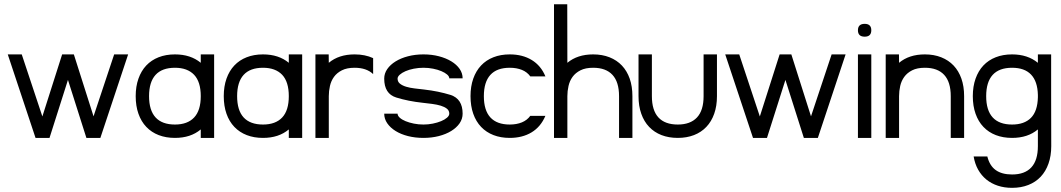

<svg xmlns="http://www.w3.org/2000/svg" viewBox="-20 -650 4999 905"><path d="M584 -393.6 453.1 0H387.2L300.3 -273.4L213.4 0H147.5L16.6 -393.6H82.5L179.7 -101.1L272.9 -393.6H328.1L420.9 -101.6L518.1 -393.6Z M989.3 -393.6V0H926.3V-40Q878.9 0 804.7 0Q762.2 0 728 -13.2Q693.8 -26.4 669.7 -51.8Q645.5 -77.1 632.6 -113.8Q619.6 -150.4 619.6 -196.8Q619.6 -242.7 632.6 -279.3Q645.5 -315.9 669.4 -341.3Q693.4 -366.7 727.5 -380.1Q761.7 -393.6 804.7 -393.6Q878.4 -393.6 926.3 -354V-393.6ZM895 -297.4Q863.3 -330.6 804.7 -330.6Q743.7 -330.6 713.1 -296.9Q682.6 -263.2 682.6 -196.8Q682.6 -129.9 713.4 -96.4Q744.1 -63 804.7 -63Q863.8 -63 895 -96.2Q926.3 -129.4 926.3 -196.8Q926.3 -264.2 895 -297.4Z M1404.3 -393.6V0H1341.3V-40Q1293.9 0 1219.7 0Q1177.2 0 1143.1 -13.2Q1108.9 -26.4 1084.7 -51.8Q1060.5 -77.1 1047.6 -113.8Q1034.7 -150.4 1034.7 -196.8Q1034.7 -242.7 1047.6 -279.3Q1060.5 -315.9 1084.5 -341.3Q1108.4 -366.7 1142.6 -380.1Q1176.8 -393.6 1219.7 -393.6Q1293.5 -393.6 1341.3 -354V-393.6ZM1310.1 -297.4Q1278.3 -330.6 1219.7 -330.6Q1158.7 -330.6 1128.2 -296.9Q1097.7 -263.2 1097.7 -196.8Q1097.7 -129.9 1128.4 -96.4Q1159.2 -63 1219.7 -63Q1278.8 -63 1310.1 -96.2Q1341.3 -129.4 1341.3 -196.8Q1341.3 -264.2 1310.1 -297.4Z M1529.3 -393.6 1529.8 -354Q1577.1 -393.6 1651.4 -393.6Q1700.7 -393.6 1738.8 -376V-300.8Q1707.5 -330.6 1651.4 -330.6Q1615.2 -330.6 1591.6 -318.6Q1567.9 -306.6 1554.2 -287.6Q1540.5 -268.6 1535.2 -244.6Q1529.8 -220.7 1529.8 -196.8V0H1466.8V-393.6Z M2097.7 -280.8Q2097.7 -290 2087.4 -298.8Q2077.1 -307.6 2060.3 -314.7Q2043.5 -321.8 2021.5 -326.2Q1999.5 -330.6 1976.1 -330.6Q1952.6 -330.6 1930.4 -326.2Q1908.2 -321.8 1891.4 -314.5Q1874.5 -307.1 1864.3 -297.9Q1854 -288.6 1854 -279.3Q1854 -264.6 1865.2 -255.6Q1876.5 -246.6 1894.3 -241.2Q1912.1 -235.8 1934.3 -233.2Q1956.5 -230.5 1979 -228Q2013.2 -224.1 2043.9 -217.8Q2074.7 -211.4 2103.5 -202.6Q2160.6 -184.1 2160.6 -114.3Q2160.6 -89.4 2146.2 -68.6Q2131.8 -47.9 2106.7 -32.5Q2081.5 -17.1 2047.9 -8.5Q2014.2 0 1976.1 0Q1937 0 1903.3 -8.5Q1869.6 -17.1 1844.7 -32.5Q1819.8 -47.9 1805.4 -68.8Q1791 -89.8 1791 -114.3H1854Q1854 -104.5 1864.3 -95.2Q1874.5 -85.9 1891.6 -78.9Q1908.7 -71.8 1930.7 -67.4Q1952.6 -63 1976.1 -63Q1998.5 -63 2020.3 -67.4Q2042 -71.8 2059.1 -78.9Q2076.2 -85.9 2086.9 -95.2Q2097.7 -104.5 2097.7 -114.3Q2097.7 -128.9 2086.4 -137.7Q2075.2 -146.5 2057.4 -151.9Q2039.6 -157.2 2017.1 -160.2Q1994.6 -163.1 1972.7 -165.5Q1903.8 -172.9 1847.7 -190.4Q1791 -208 1791 -279.3Q1791 -303.7 1805.4 -324.5Q1819.8 -345.2 1844.7 -360.6Q1869.6 -376 1903.3 -384.8Q1937 -393.6 1976.1 -393.6Q2015.1 -393.6 2048.8 -384.8Q2082.5 -376 2107.4 -360.8Q2132.3 -345.7 2146.5 -325.2Q2160.6 -304.7 2160.6 -280.8Z M2382.8 -393.6Q2442.9 -393.6 2486.3 -367.2Q2529.8 -340.8 2550.8 -290H2479.5Q2464.8 -310.5 2439.9 -320.6Q2415 -330.6 2382.8 -330.6Q2321.8 -330.6 2291.3 -296.9Q2260.7 -263.2 2260.7 -196.8Q2260.7 -129.9 2291.5 -96.4Q2322.3 -63 2382.8 -63Q2415 -63 2439.9 -73.2Q2464.8 -83.5 2479.5 -104H2550.8Q2528.8 -52.2 2485.6 -26.1Q2442.4 0 2382.8 0Q2340.3 0 2306.2 -13.2Q2272 -26.4 2247.8 -51.8Q2223.6 -77.1 2210.7 -113.8Q2197.8 -150.4 2197.8 -196.8Q2197.8 -242.7 2210.7 -279.3Q2223.6 -315.9 2247.6 -341.3Q2271.5 -366.7 2305.7 -380.1Q2339.8 -393.6 2382.8 -393.6Z M2653.8 -629.9 2654.3 -354Q2701.7 -393.6 2775.9 -393.6Q2818.8 -393.6 2853.3 -379.9Q2887.7 -366.2 2911.6 -340.8Q2935.5 -315.4 2948.2 -279.1Q2960.9 -242.7 2960.9 -196.8V0H2897.9V-196.8Q2897.9 -263.7 2866.9 -297.1Q2835.9 -330.6 2775.9 -330.6Q2739.7 -330.6 2716.1 -318.6Q2692.4 -306.6 2678.7 -287.6Q2665 -268.6 2659.7 -244.6Q2654.3 -220.7 2654.3 -196.8V0H2591.3V-629.9Z M3359.4 -196.8Q3359.4 -150.4 3346.4 -113.8Q3333.5 -77.1 3309.3 -51.8Q3285.2 -26.4 3251 -13.2Q3216.8 0 3174.8 0Q3132.3 0 3098.1 -13.2Q3064 -26.4 3039.8 -51.8Q3015.6 -77.1 3002.7 -113.8Q2989.7 -150.4 2989.7 -196.8V-393.6H3052.7V-196.8Q3052.7 -129.9 3083.5 -96.4Q3114.3 -63 3174.8 -63Q3233.9 -63 3265.1 -96.2Q3296.4 -129.4 3296.4 -196.8V-393.6H3359.4Z M3965.8 -393.6 3835 0H3769L3682.1 -273.4L3595.2 0H3529.3L3398.4 -393.6H3464.4L3561.5 -101.1L3654.8 -393.6H3710L3802.7 -101.6L3899.9 -393.6Z M4086.9 -393.6V0H4023.9V-393.6ZM4055.7 -477.1Q4023.9 -477.1 4023.9 -507.3Q4023.9 -537.6 4055.7 -537.6Q4086.9 -537.6 4086.9 -507.3Q4086.9 -477.1 4055.7 -477.1Z M4217.3 -393.6 4217.8 -354Q4265.1 -393.6 4339.4 -393.6Q4382.3 -393.6 4416.7 -379.9Q4451.2 -366.2 4475.1 -340.8Q4499 -315.4 4511.7 -279.1Q4524.4 -242.7 4524.4 -196.8V0H4461.4V-196.8Q4461.4 -263.7 4430.4 -297.1Q4399.4 -330.6 4339.4 -330.6Q4303.2 -330.6 4279.5 -318.6Q4255.9 -306.6 4242.2 -287.6Q4228.5 -268.6 4223.1 -244.6Q4217.8 -220.7 4217.8 -196.8V0H4154.8V-393.6Z M4750.5 -393.6Q4823.7 -393.6 4872.1 -354V-393.6H4934.6V-196.8L4935.1 38.6Q4935.1 84.5 4922.1 121.1Q4909.2 157.7 4885.3 183.1Q4861.3 208.5 4827.1 221.9Q4793 235.4 4750.5 235.4Q4713.9 235.4 4683.3 225.3Q4652.8 215.3 4629.4 196.3Q4606 177.2 4590.6 149.9Q4575.2 122.6 4569.3 87.4H4633.8Q4644.5 130.9 4673.3 151.6Q4702.1 172.4 4750.5 172.4Q4810.5 172.4 4841.3 138.9Q4872.1 105.5 4872.1 38.6V-40Q4824.7 0 4750.5 0Q4708 0 4673.8 -13.2Q4639.6 -26.4 4615.5 -51.8Q4591.3 -77.1 4578.4 -113.8Q4565.4 -150.4 4565.4 -196.8Q4565.4 -242.7 4578.4 -279.3Q4591.3 -315.9 4615.2 -341.3Q4639.2 -366.7 4673.3 -380.1Q4707.5 -393.6 4750.5 -393.6ZM4872.1 -191.4V-202.6Q4870.6 -266.6 4839.8 -298.6Q4809.1 -330.6 4750.5 -330.6Q4689.5 -330.6 4658.9 -296.9Q4628.4 -263.2 4628.4 -196.8Q4628.4 -129.9 4659.2 -96.4Q4689.9 -63 4750.5 -63Q4808.1 -63 4839.4 -94.5Q4870.6 -126 4872.1 -191.4Z"/></svg>

Font: Fibel Sued LRS
Style: Regular
Weight: 400
Designer: Peter Wiegel
Foundry: Peter Wiegel
Version: Version 000.000